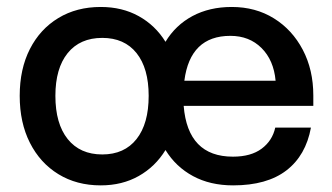

<svg xmlns="http://www.w3.org/2000/svg" viewBox="-20 -534 978 565"><path d="M38 -252Q38 -331 68 -389.8Q98 -448.5 151.8 -481Q205.5 -513.5 276.5 -513.5Q339.5 -513.5 388.2 -486.5Q437 -459.5 467 -411Q496.5 -460 546.5 -486.8Q596.5 -513.5 662 -513.5Q732 -513.5 786 -480Q840 -446.5 871 -387.5Q902 -328.5 902 -253V-222.5H520.5Q532.5 -73 665.5 -73Q718.5 -73 750 -96.5Q781.5 -120 790 -158.5H895Q880 -76.5 822.8 -32.5Q765.5 11.5 666 11.5Q598.5 11.5 548 -15.8Q497.5 -43 467 -92.5Q437 -43.5 388.2 -16Q339.5 11.5 276.5 11.5Q205.5 11.5 151.8 -21.5Q98 -54.5 68 -113.8Q38 -173 38 -252ZM658 -428.5Q539.5 -428.5 522.5 -296.5H791Q785.5 -357 749.5 -392.8Q713.5 -428.5 658 -428.5ZM417.5 -252Q417.5 -333 381.8 -377.8Q346 -422.5 281 -422.5Q215.5 -422.5 179.2 -377.8Q143 -333 143 -252Q143 -170 179.2 -124.8Q215.5 -79.5 281 -79.5Q346 -79.5 381.8 -124.8Q417.5 -170 417.5 -252Z"/></svg>

Font: Overused Grotesk Medium
Style: Regular
Weight: 525
Version: Version 0.004